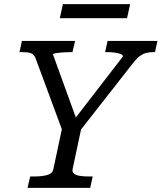

<svg xmlns="http://www.w3.org/2000/svg" viewBox="-20 -908 781 928"><path d="M113 0 126 -55H144Q182 -55 208 -62Q234 -69 238 -91L285 -312V-267L152 -626Q147 -640 137.5 -646.5Q128 -653 114.5 -654.5Q101 -656 83 -656H74L86 -710H343L330 -656H314Q298 -656 280 -654.5Q262 -653 249.5 -651Q237 -649 236 -645L356 -314L328 -316L574 -635Q575 -642 564 -646.5Q553 -651 536 -653.5Q519 -656 502 -656H488L500 -710H741L729 -656H720Q703 -656 688 -652.5Q673 -649 659 -639.5Q645 -630 630 -612L359 -266L378 -312L331 -91Q328 -77 337.5 -69Q347 -61 366 -58Q385 -55 410 -55H428L416 0ZM284 -888H609L594 -820H269Z"/></svg>

Font: Roboto Serif
Style: Italic
Weight: 400
Italic angle: -10°
Designer: Greg Gazdowicz
Foundry: Commercial Type
Version: Version 1.008